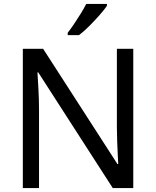

<svg xmlns="http://www.w3.org/2000/svg" viewBox="-20 -964 800 984"><path d="M663 0H558L176 -593H172Q174 -558 177 -506Q180 -454 180 -399V0H97V-714H201L582 -123H586Q585 -139 583.5 -171Q582 -203 580.5 -241Q579 -279 579 -311V-714H663ZM528 -934Q516 -916 491 -887.5Q466 -859 437.5 -830.5Q409 -802 385 -784H327V-796Q342 -815 359.5 -841Q377 -867 394 -894.5Q411 -922 422 -944H528Z"/></svg>

Font: Noto Sans Meroitic
Style: Regular
Weight: 400
Designer: Monotype Design Team
Foundry: Monotype Imaging Inc.
Version: Version 2.002; ttfautohint (v1.8.4.7-5d5b)